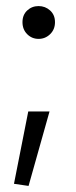

<svg xmlns="http://www.w3.org/2000/svg" viewBox="-20 -476 251 632"><path d="M107 -348Q85 -348 69.5 -363.5Q54 -379 54 -403Q54 -427 69.5 -441.5Q85 -456 107 -456Q129 -456 145 -441.5Q161 -427 161 -403Q161 -379 145 -363.5Q129 -348 107 -348ZM26 129 73 -109H143L74 136Z"/></svg>

Font: Murecho Thin Light
Style: Regular
Weight: 300
Version: Version 1.010